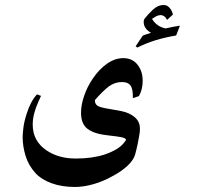

<svg xmlns="http://www.w3.org/2000/svg" viewBox="-20 -552 795 763"><path d="M512 -89Q536 -71 536 -41Q536 -29 535 -24Q528 22 517 62Q511 84 487 106.5Q463 129 427 148Q392 168 352.5 179.5Q313 191 278 191Q225 191 184.5 176Q144 161 121 136Q93 105 81.5 67Q70 29 70 -7Q70 -19 73 -44.5Q76 -70 87 -103Q102 -150 127 -177L143 -171Q141 -166 132 -146.5Q123 -127 116.5 -103.5Q110 -80 110 -57Q110 8 164 45Q212 78 281 78Q347 78 396 62Q425 52 446 39Q467 26 481 4Q480 -3 463.5 -6.5Q447 -10 418 -13L395 -16Q345 -23 322 -45Q302 -65 302 -104Q302 -135 314.5 -171.5Q327 -208 349 -240Q374 -277 405.5 -299Q437 -321 470 -321Q506 -321 526.5 -295Q547 -269 547 -231Q547 -196 532 -170L508 -162Q509 -197 499 -211.5Q489 -226 465 -226Q436 -226 412.5 -208.5Q389 -191 357 -154Q357 -135 374 -128.5Q391 -122 432 -116Q465 -111 482 -105Q499 -99 512 -89ZM695 -450 680 -411Q590 -396 526 -363L519 -368L547 -410Q555 -414 564.5 -416.5Q574 -419 580 -422Q578 -423 571 -427.5Q564 -432 557.5 -442Q551 -452 551 -466Q551 -471 554 -477Q567 -494 587 -513Q607 -532 630 -532Q643 -532 651.5 -523.5Q660 -515 663.5 -506Q667 -497 667 -494L644 -473Q639 -483 632 -487.5Q625 -492 620 -492Q607 -492 596 -484.5Q585 -477 584 -477Q603 -446 638 -439Q667 -446 695 -450Z"/></svg>

Font: Katibeh
Style: Regular
Weight: 400
Designer: Arabic design by Kourosh Beigpour, Latin design by Eduardo Tunni, engineering by Lasse Fister
Version: Version 1.0010g